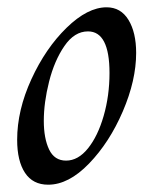

<svg xmlns="http://www.w3.org/2000/svg" viewBox="-20 -496 426 526"><path d="M27 -113Q27 -194 66 -279Q105 -364 162.5 -420Q220 -476 272 -476Q311 -476 332 -441.5Q353 -407 353 -351Q353 -276 316.5 -191Q280 -106 224 -48Q168 10 112 10Q70 10 48.5 -22.5Q27 -55 27 -113ZM280 -296Q280 -410 221 -410Q184 -410 156.5 -370Q129 -330 114.5 -272.5Q100 -215 100 -165Q100 -117 114.5 -86.5Q129 -56 161 -56Q194 -56 221 -89.5Q248 -123 264 -178.5Q280 -234 280 -296Z"/></svg>

Font: Charm
Style: Regular
Weight: 400
Designer: Katatrad Aksorn Co.,Ltd.
Foundry: Cadson Demak Co.,Ltd.
Version: Version 1.001